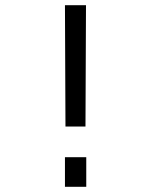

<svg xmlns="http://www.w3.org/2000/svg" viewBox="-20 -719 570 739"><path d="M230 0V-114H312V0ZM232 -232 230 -699H311L309 -232Z"/></svg>

Font: TitilliumText22L Rg
Style: Regular
Weight: 400
Designer: Campivisivi
Foundry: Campivisivi
Version: 1.000